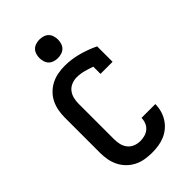

<svg xmlns="http://www.w3.org/2000/svg" viewBox="-284 -1063 1169 1169"><g transform="rotate(-45 300.0 -478.5)"><path d="M298 8Q268 8 238 3Q208 -2 181 -15.5Q154 -29 132.5 -50.5Q111 -72 97.5 -99Q84 -126 78.5 -155.5Q73 -185 73 -215V-520Q73 -549 78.5 -579Q84 -609 97 -635.5Q110 -662 131.5 -683.5Q153 -705 179.5 -718.5Q206 -732 236 -737.5Q266 -743 295 -743Q353 -743 410 -727.5Q467 -712 519 -687V-554H415V-616Q387 -626 357.5 -634Q328 -642 298 -642Q275 -642 253 -633Q231 -624 217 -606Q203 -588 197.5 -565.5Q192 -543 192 -520V-215Q192 -192 197 -169.5Q202 -147 216.5 -128.5Q231 -110 253 -101.5Q275 -93 298 -93Q318 -93 337.5 -98.5Q357 -104 372 -117Q387 -130 394.5 -149Q402 -168 402 -188H521Q521 -160 513.5 -133Q506 -106 491 -82Q476 -58 454.5 -40Q433 -22 407 -11Q381 0 353.5 4Q326 8 298 8ZM300 -805Q284 -805 268 -810Q252 -815 241 -826Q230 -837 225 -853Q220 -869 220 -885Q220 -901 225 -917Q230 -933 241 -944Q252 -955 268 -960Q284 -965 300 -965Q316 -965 332 -960Q348 -955 359 -944Q370 -933 375 -917Q380 -901 380 -885Q380 -869 375 -853Q370 -837 359 -826Q348 -815 332 -810Q316 -805 300 -805Z"/></g></svg>

Font: Iosevka Book
Style: Bold
Weight: 700
Designer: Belleve Invis
Foundry: Belleve Invis
Version: Version 28.0.7; ttfautohint (v1.8.3)